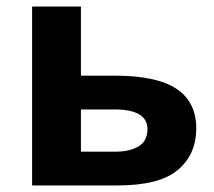

<svg xmlns="http://www.w3.org/2000/svg" viewBox="-20 -566 654 586"><path d="M227 -335H332Q458 -335 518.5 -295Q579 -255 579 -174Q579 -95 523 -47.5Q467 0 338 0H78V-546H227ZM430 -172Q430 -232 329 -232H227V-103H331Q375 -103 402.5 -119Q430 -135 430 -172Z"/></svg>

Font: Noto IKEA Latin
Style: Bold
Weight: 700
Designer: Monotype Design Team
Foundry: Monotype Imaging Inc.
Version: Version 1.0